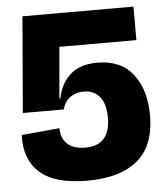

<svg xmlns="http://www.w3.org/2000/svg" viewBox="-50 -706 665 765"><g transform="rotate(-5 282.5 -323.5)"><path d="M269 14Q140 14 80 -39Q20 -92 24 -190L176 -204Q176 -163 201 -140.5Q226 -118 272 -118Q324 -118 348 -147Q372 -176 372 -228Q372 -284 349 -312.5Q326 -341 285 -341Q254 -341 231 -325Q208 -309 200 -277H36L68 -661H512V-527H204L186 -322H190Q201 -380 240 -415.5Q279 -451 349 -451Q443 -451 491.5 -388.5Q540 -326 540 -224Q540 -103 470.5 -44.5Q401 14 269 14Z"/></g></svg>

Font: Bricolage Grotesque 48pt ExtraBold
Style: Regular
Weight: 800
Designer: Mathieu Triay
Foundry: Atelier Triay
Version: Version 1.000; ttfautohint (v1.8.4.7-5d5b);gftools[0.9.32]